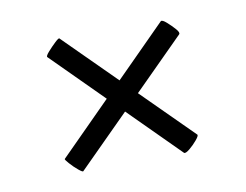

<svg xmlns="http://www.w3.org/2000/svg" viewBox="-43 -379 486 379"><g transform="rotate(-10 199.5 -189.5)"><path d="M97 -57Q96 -55 87.5 -62Q79 -69 71.5 -77.5Q64 -86 65 -87L299 -322Q302 -324 310.5 -316.5Q319 -309 326 -301Q333 -293 330 -290ZM66 -291Q64 -293 71.5 -301.5Q79 -310 87 -317.5Q95 -325 96 -323L331 -89Q333 -87 326 -78.5Q319 -70 310.5 -63Q302 -56 299 -58Z"/></g></svg>

Font: Cormorant Light SemiBold
Style: Italic
Weight: 600
Italic angle: -10°
Version: Version 4.000